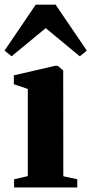

<svg xmlns="http://www.w3.org/2000/svg" viewBox="-41 -826 402 846"><path d="M21 0V-36L81.5 -50V-434L20 -455V-494L201.5 -536H213.5L237.5 -515.5L238 -49.5L299.5 -36V0ZM10 -578 -21 -603 116.5 -805.5H204L341.5 -603L310.5 -578L160.5 -702Z"/></svg>

Font: Merriweather 96pt ExtraBold
Style: Regular
Weight: 800
Version: Version 2.100